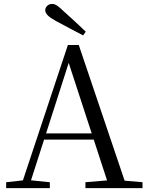

<svg xmlns="http://www.w3.org/2000/svg" viewBox="-20 -965 758 985"><path d="M419.9 -802.5 406.4 -783.4Q371.3 -801.8 336.6 -820.1Q301.9 -838.4 267.4 -856.9Q236.9 -873.9 224.5 -886.7Q212.1 -899.5 212.1 -912.4Q212.1 -925.2 222.1 -935Q232.2 -944.8 247.5 -944.8Q260.2 -944.8 273.2 -936Q286.3 -927.2 309.1 -905.1Q335.8 -881.7 364 -855.3Q392.2 -828.9 419.9 -802.5ZM11.6 0V-30.1L110.1 -41.1H127.5L235.7 -30.1V0ZM84.4 0 328.3 -734.2H384.1L632.2 0H542.1L321.9 -674.6H342.1L338.3 -660.6L126.3 0ZM192.4 -248.8 195.9 -280.7H500.1L503.6 -248.8ZM418.3 0V-30.3L551.9 -41.3H580.7L711.1 -30.3V0Z"/></svg>

Font: Noto Serif JP
Style: Regular
Weight: 200
Designer: Ryoko NISHIZUKA 西塚涼子 (kana & ideographs); Frank Grießhammer (Latin, Greek & Cyrillic); Wenlong ZHANG 张文龙 (bopomofo); San
Foundry: Adobe
Version: Version 2.001;hotconv 1.1.0;makeotfexe 2.6.0